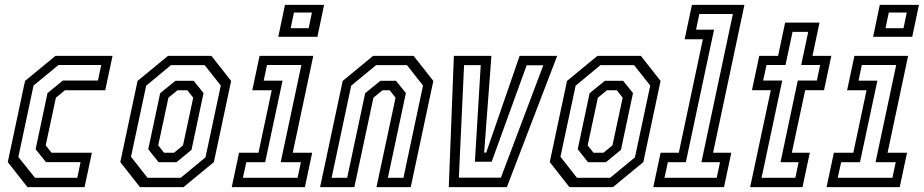

<svg xmlns="http://www.w3.org/2000/svg" viewBox="-20 -770 3801 790"><path d="M93 0 12 -103 83 -437 208 -540H443L413 -398.5H247L210 -368L168 -172L192 -141.5H358L328 0ZM124 -38.5H298L311.5 -103H169L126.5 -156L175.5 -387L238.5 -438.5H383L396.5 -502.5H220.5L118 -418L55.5 -124Z M556 0 475 -103 546 -437 671 -540H850L931 -437L860 -103L735 0ZM587 -38.5H723.5L825.5 -122.5L888.5 -418L822 -502H683.5L581.5 -417.5L519 -125ZM632.5 -102.5 590 -156 639 -386.5 701.5 -437.5H777L817.5 -387L768 -153.5L706 -102.5ZM655 -141.5H696L733 -172L775 -368L751 -398.5H710L673 -368L631 -172Z M1125 -618.5 1152.5 -750H1313.5L1286 -618.5ZM1176 -654H1250L1263.5 -718.5H1189.5ZM933.5 0 963.5 -141.5H1043.5L1098 -398.5H1018L1048 -540H1269L1184.5 -141.5H1264.5L1234.5 0ZM979.5 -38.5H1204.5L1218 -102.5H1135L1220 -502.5H1078.5L1065 -438H1142.5L1071 -102.5H993.5Z M1297 0 1390 -437 1515 -540H1682L1763 -437L1670 0H1529L1607.5 -368L1583.5 -398.5H1553.5L1516.5 -368L1438 0ZM1344.5 -38.5H1408.5L1482.5 -386.5L1545 -437.5H1609.5L1650 -387L1576 -38.5H1640L1720.5 -418L1654.5 -502H1527.5L1425 -417.5Z M1826.5 0 1847.5 -540H2002L1972 -142H1980.5L2118 -540H2272.5L2065.5 0ZM1868 -39H2041L2215.5 -501.5H2147L2003 -104.5H1934L1958 -502H1889.5Z M2323 0 2242 -103 2313 -437 2438 -540H2617L2698 -437L2627 -103L2502 0ZM2354 -38.5H2490.5L2592.5 -122.5L2655.5 -418L2589 -502H2450.5L2348.5 -417.5L2286 -125ZM2399.5 -102.5 2357 -156 2406 -386.5 2468.5 -437.5H2544L2584.5 -387L2535 -153.5L2473 -102.5ZM2422 -141.5H2463L2500 -172L2542 -368L2518 -398.5H2477L2440 -368L2398 -172Z M2668 0 2698 -141.5H2773L2872 -608.5H2797L2827 -750H3043L2914 -141.5H2989L2959 0ZM2714 -38.5H2929L2942.5 -102.5H2866L2995.5 -712.5H2857.5L2844 -648H2918L2802 -102.5H2728Z M3066.5 0 3151.5 -399H3074L3104 -540H3181.5L3210.5 -677H3352L3323 -540H3400.5L3370.5 -399H3293L3238 -141.5H3312L3282 0ZM3113.5 -38.5H3252.5L3266 -102.5H3191.5L3262.5 -438.5H3341L3354.5 -502.5H3276.5L3305.5 -639H3241L3212 -502.5H3134L3120 -438.5H3198.5Z M3572.5 -618.5 3600 -750H3761L3733.5 -618.5ZM3623.5 -654H3697.5L3711 -718.5H3637ZM3381 0 3411 -141.5H3491L3545.5 -398.5H3465.5L3495.5 -540H3716.5L3632 -141.5H3712L3682 0ZM3427 -38.5H3652L3665.5 -102.5H3582.5L3667.5 -502.5H3526L3512.5 -438H3590L3518.5 -102.5H3441Z"/></svg>

Font: Tourney Condensed Regular
Style: Italic
Weight: 400
Width: 3
Italic angle: -12°
Designer: Tyler Finck
Foundry: Etcetera Type Co
Version: Version 1.010; ttfautohint (v1.8.3)